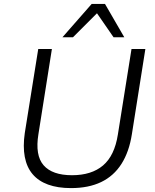

<svg xmlns="http://www.w3.org/2000/svg" viewBox="-20 -956 796 984"><path d="M344 8Q276 8 226.5 -10Q177 -28 147 -63.5Q117 -99 107 -152Q97 -205 107 -274L176 -705H246L177 -269Q159 -160 203.5 -109Q248 -58 349 -58Q449 -58 508 -108Q567 -158 584 -266L654 -705H725L656 -269Q642 -178 602.5 -116Q563 -54 498.5 -23Q434 8 344 8ZM300 -765 450 -936H518L617 -765H562L477 -888L354 -765Z"/></svg>

Font: Nunito Sans 7pt Light
Style: Italic
Weight: 300
Italic angle: -9°
Designer: Vernon Adams
Foundry: Vernon Adams
Version: Version 3.101;gftools[0.9.27]